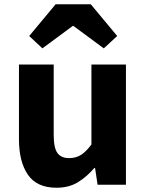

<svg xmlns="http://www.w3.org/2000/svg" viewBox="-20 -867 686 901"><path d="M245 14Q153 14 111 -47Q69 -108 69 -214V-564H232V-234Q232 -173 249.5 -149Q267 -125 304 -125Q336 -125 360 -140Q384 -155 409 -189V-564H571V0H438L426 -79H423Q387 -37 345 -11.5Q303 14 245 14ZM117 -698 241 -847H406L530 -698L467 -640L325 -745H321L179 -640Z"/></svg>

Font: Noto Sans TC Thin ExtraBold
Style: Regular
Weight: 800
Version: Version 2.004-H2;hotconv 1.0.118;makeotfexe 2.5.65603